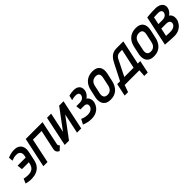

<svg xmlns="http://www.w3.org/2000/svg" viewBox="273 -1713 3033 3033"><g transform="rotate(-45 1789.0 -196.5)"><path d="M134 -406Q157 -416 182.5 -423Q208 -430 233 -430Q269 -432 291.5 -420Q314 -408 322.5 -384Q331 -360 324 -325L317 -294H136L145 -206H299L293 -179Q285 -141 266.5 -117Q248 -93 219.5 -81.5Q191 -70 155 -70Q137 -70 119.5 -71.5Q102 -73 87.5 -75.5Q73 -78 65.5 -80Q58 -82 58 -82L25 -5Q54 3 86 8Q118 13 152 12Q210 10 257.5 -9.5Q305 -29 337.5 -69.5Q370 -110 383 -174L414 -320Q426 -377 414 -420Q402 -463 365 -488Q328 -513 266 -511Q232 -511 197 -502Q162 -493 128 -479Z M814 -94 900 -501H524L417 0H510L597 -413H791L720 -82Q714 -54 720.5 -35.5Q727 -17 738.5 -6.5Q750 4 759.5 8.5Q769 13 769 13L835 -50Q824 -58 818 -68.5Q812 -79 814 -94Z M1091 -500H999L893 1H989L1239 -334L1168 1H1262L1368 -500H1270L1020 -164Z M1476 -416Q1497 -422 1514.5 -425.5Q1532 -429 1549.5 -430.5Q1567 -432 1585 -430Q1598 -428 1608.5 -423.5Q1619 -419 1625 -411Q1631 -403 1633 -392.5Q1635 -382 1632 -369Q1629 -352 1616.5 -336.5Q1604 -321 1582.5 -311.5Q1561 -302 1530 -302H1455L1465 -220H1547Q1562 -220 1575 -215.5Q1588 -211 1596.5 -201.5Q1605 -192 1607.5 -179Q1610 -166 1605 -148Q1600 -128 1584 -112Q1568 -96 1544 -87Q1520 -78 1488 -78Q1467 -78 1445 -81.5Q1423 -85 1403.5 -91.5Q1384 -98 1368 -106L1325 -23Q1359 -7 1401 2Q1443 11 1488 11Q1549 11 1593 -11Q1637 -33 1663.5 -68.5Q1690 -104 1699 -144Q1708 -186 1694 -223Q1680 -260 1652 -273Q1673 -286 1689.5 -305Q1706 -324 1716.5 -346Q1727 -368 1729 -388Q1733 -419 1723 -446.5Q1713 -474 1684.5 -492.5Q1656 -511 1605 -512Q1580 -512 1553.5 -508.5Q1527 -505 1496 -497Z M2137 -185 2166 -317Q2186 -409 2149.5 -460.5Q2113 -512 2025 -512Q1964 -512 1917.5 -489.5Q1871 -467 1840.5 -424Q1810 -381 1796 -317L1767 -185Q1757 -133 1767.5 -88.5Q1778 -44 1814 -17Q1850 10 1915 10Q2007 10 2063 -43.5Q2119 -97 2137 -185ZM2073 -321 2042 -176Q2036 -148 2022 -126Q2008 -104 1985.5 -91.5Q1963 -79 1933 -79Q1901 -79 1883 -92Q1865 -105 1859.5 -127.5Q1854 -150 1859 -176L1890 -321Q1897 -354 1912.5 -376Q1928 -398 1951.5 -409.5Q1975 -421 2005 -421Q2036 -421 2053 -409.5Q2070 -398 2075 -375.5Q2080 -353 2073 -321Z M2618 -92 2705 -501H2550Q2505 -501 2472.5 -486Q2440 -471 2418 -448Q2396 -425 2381 -399.5Q2366 -374 2355 -352L2223 -92H2159L2114 119H2190L2233 1H2561L2553 119H2630L2674 -92ZM2318 -92 2450 -356Q2458 -374 2469 -386.5Q2480 -399 2492.5 -406.5Q2505 -414 2520 -417Q2535 -420 2553 -420H2596L2525 -92Z M3105 -185 3134 -317Q3154 -409 3117.5 -460.5Q3081 -512 2993 -512Q2932 -512 2885.5 -489.5Q2839 -467 2808.5 -424Q2778 -381 2764 -317L2735 -185Q2725 -133 2735.5 -88.5Q2746 -44 2782 -17Q2818 10 2883 10Q2975 10 3031 -43.5Q3087 -97 3105 -185ZM3041 -321 3010 -176Q3004 -148 2990 -126Q2976 -104 2953.5 -91.5Q2931 -79 2901 -79Q2869 -79 2851 -92Q2833 -105 2827.5 -127.5Q2822 -150 2827 -176L2858 -321Q2865 -354 2880.5 -376Q2896 -398 2919.5 -409.5Q2943 -421 2973 -421Q3004 -421 3021 -409.5Q3038 -398 3043 -375.5Q3048 -353 3041 -321Z M3503 -278Q3532 -296 3552.5 -326.5Q3573 -357 3577 -388Q3580 -419 3570.5 -441.5Q3561 -464 3541 -479.5Q3521 -495 3492.5 -503.5Q3464 -512 3431 -512Q3389 -512 3354 -510.5Q3319 -509 3293 -506.5Q3267 -504 3253 -502.5Q3239 -501 3239 -501L3133 0Q3133 0 3147 1Q3161 2 3183.5 3.5Q3206 5 3233.5 7Q3261 9 3287.5 10Q3314 11 3336 11Q3397 11 3441.5 -12.5Q3486 -36 3513 -72.5Q3540 -109 3548 -149Q3556 -189 3545 -224Q3534 -259 3503 -278ZM3415 -430Q3429 -430 3442 -426.5Q3455 -423 3464.5 -415.5Q3474 -408 3478.5 -396.5Q3483 -385 3480 -369Q3476 -352 3464 -336.5Q3452 -321 3430.5 -311.5Q3409 -302 3378 -302H3289L3316 -427Q3323 -427 3334.5 -427.5Q3346 -428 3360 -429Q3374 -430 3388.5 -430Q3403 -430 3415 -430ZM3339 -82Q3327 -82 3313 -82Q3299 -82 3286 -83Q3273 -84 3262 -84.5Q3251 -85 3243 -85L3272 -220H3386Q3401 -220 3415 -216Q3429 -212 3439.5 -203.5Q3450 -195 3455 -182Q3460 -169 3456 -151Q3451 -129 3434.5 -113.5Q3418 -98 3393.5 -90Q3369 -82 3339 -82Z"/></g></svg>

Font: Advent Pro SemiBold
Style: Italic
Weight: 600
Italic angle: -12°
Version: Version 3.000